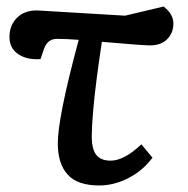

<svg xmlns="http://www.w3.org/2000/svg" viewBox="-20 -554 575 588"><path d="M284 14Q217 14 187 -19.5Q157 -53 157 -115Q157 -154 172.5 -231.5Q188 -309 221 -432Q181 -435 154 -435Q126 -435 115 -405L104 -373Q63 -370 36 -388Q9 -406 9 -441Q9 -477 32.5 -500Q56 -523 95 -522L363 -506L481 -534Q511 -511 511 -482Q511 -453 492 -434Q473 -415 440 -415Q428 -415 394.5 -417.5Q361 -420 292 -426Q284 -373 276.5 -316.5Q269 -260 265 -211.5Q261 -163 261 -136Q261 -97 275 -79.5Q289 -62 319 -62Q360 -62 413 -112L447 -71Q417 -31 373 -8.5Q329 14 284 14Z"/></svg>

Font: Literata 12pt Medium
Style: Italic
Weight: 500
Italic angle: -2°
Designer: Latin by Veronika Burian and Jose Scaglione. Greek by Irene Vlachou. Cyrillic by Vera Evstafieva
Foundry: TypeTogether
Version: Version 3.002